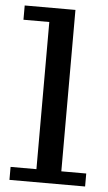

<svg xmlns="http://www.w3.org/2000/svg" viewBox="-53 -770 452 806"><g transform="rotate(5 173.0 -367.5)"><path d="M231.9 -734.9V-54.7H336.9V0H18.1V-54.7H127V-674.8H18.1V-734.9Z"/></g></svg>

Font: Trocchi
Style: Regular
Weight: 400
Designer: vernon adams
Version: Version 1.0; ttfautohint (v0.8) -l 6 -r 50 -G 100